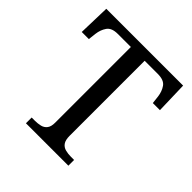

<svg xmlns="http://www.w3.org/2000/svg" viewBox="-191 -854 995 995"><g transform="rotate(45 306.5 -357.0)"><path d="M150 0V-42H173Q195 -42 213.5 -46.5Q232 -51 243.5 -65.5Q255 -80 255 -109V-664H159Q115 -664 98 -639.5Q81 -615 77 -582L72 -539H20L25 -714H588L593 -539H541L536 -582Q532 -615 515 -639.5Q498 -664 453 -664H356V-114Q356 -83 367 -67.5Q378 -52 397 -47Q416 -42 438 -42H461V0Z"/></g></svg>

Font: Noto Serif Tibetan
Style: Regular
Weight: 400
Designer: Monotype Design Team
Foundry: Monotype Imaging Inc.
Version: Version 2.103